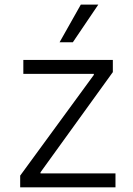

<svg xmlns="http://www.w3.org/2000/svg" viewBox="-20 -802 570 822"><path d="M66.4 0V-50.1L381.7 -481.2V-485.8H79.9V-545.5H463.1V-493.3L153.4 -64.3V-59.7H474.4V0ZM235.1 -621.1 326 -782.3H400.9L291.9 -621.1Z"/></svg>

Font: Inter Light BETA
Style: Regular
Weight: 300
Designer: Rasmus Andersson
Foundry: rsms
Version: Version 3.011;git-f93a4a705